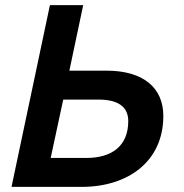

<svg xmlns="http://www.w3.org/2000/svg" viewBox="-20 -730 717 750"><path d="M25 0H299C481 0 618 -100 618 -277C618 -388 539 -454 396 -454H251L305 -710H175ZM178 -113 227 -341H365C441 -341 481 -313 481 -257C481 -159 416 -113 317 -113Z"/></svg>

Font: Geist SemiBold
Style: Italic
Weight: 600
Italic angle: -12°
Designer: Basement.studio, Andrés Briganti, Mateo Zaragoza
Foundry: Basement.studio, Vercel, Andrés Briganti, Guido Ferreyra, Mateo Zaragoza
Version: Version 1.500